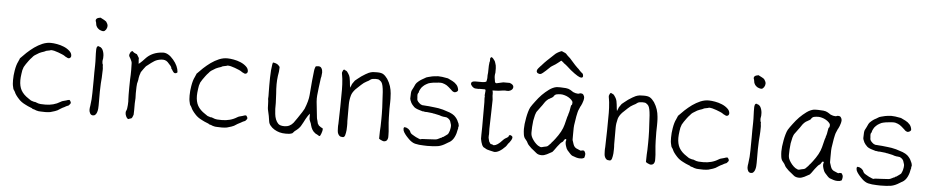

<svg xmlns="http://www.w3.org/2000/svg" viewBox="-42 -1021 6456 1335"><g transform="rotate(5 3186.5 -353.5)"><path d="M396.5 -386.7Q394.5 -387.7 393.6 -388.7Q388.7 -392.6 375 -398.4Q362.3 -404.3 347.7 -409.2Q332 -414.1 319.3 -418Q305.7 -420.9 297.9 -420.9H296.9H295.9Q291 -418 272.5 -415Q265.6 -414.1 259.8 -412.1V-411.1Q254.9 -409.2 249 -406.2Q232.4 -401.4 215.8 -393.6Q205.1 -387.7 185.5 -375Q176.8 -369.1 168 -357.4Q158.2 -347.7 148.4 -334.5Q138.7 -321.3 129.9 -308.6Q122.1 -295.9 116.2 -286.1V-285.2Q112.3 -276.4 109.4 -264.6Q107.4 -253.9 105.5 -240.2Q103.5 -227.5 102.5 -214.8Q101.6 -202.1 101.6 -194.3V-193.4Q101.6 -152.3 117.2 -124Q133.8 -94.7 168.9 -72.3Q185.5 -60.5 187.5 -59.6Q194.3 -56.6 199.2 -55.7L211.9 -51.8L212.9 -52.7Q217.8 -52.7 223.6 -49.8Q241.2 -42 255.9 -41Q270.5 -40 289.1 -40Q318.4 -40 343.8 -46.9Q370.1 -53.7 393.6 -68.4Q403.3 -74.2 408.2 -75.2Q426.8 -80.1 428.2 -80.6Q429.7 -81.1 431.6 -81.5Q433.6 -82 438.5 -84Q442.4 -85.9 453.1 -86.9Q456.1 -86.9 460 -80.1Q464.8 -72.3 464.8 -68.4Q464.8 -62.5 460 -57.6Q453.1 -48.8 451.2 -47.9L436.5 -42Q431.6 -40 427.7 -37.1Q424.8 -35.2 422.9 -34.2Q411.1 -29.3 400.4 -22.5Q389.6 -15.6 377 -7.8Q367.2 -2 328.1 8.8H329.1Q329.1 8.8 328.1 8.8Q314.5 10.7 312.5 10.7Q305.7 10.7 293.9 11.7L259.8 10.7L246.1 9.8Q231.4 6.8 229.5 5.9Q216.8 0 210 -1Q204.1 -2 202.1 -3.9Q197.3 -8.8 191.4 -9.8Q179.7 -13.7 169.9 -18.6Q160.2 -24.4 150.4 -28.3Q122.1 -42 104.5 -61.5Q78.1 -89.8 71.3 -108.4Q68.4 -113.3 66.4 -117.2Q63.5 -120.1 62.5 -122.1Q60.5 -127 58.6 -129.9Q57.6 -133.8 56.6 -138.7Q52.7 -153.3 51.8 -164.1Q50.8 -175.8 50.8 -190.4Q50.8 -223.6 56.6 -256.8Q63.5 -297.9 75.2 -320.3Q80.1 -332 81.1 -334Q85 -340.8 85 -344.7Q105.5 -365.2 127 -386.7Q151.4 -409.2 176.8 -427.7Q203.1 -446.3 232.4 -459Q263.7 -471.7 292 -470.7Q308.6 -470.7 334 -466.3Q359.4 -461.9 382.8 -452.1Q406.2 -442.4 422.9 -426.8Q439.5 -412.1 439.5 -392.6Q439.5 -385.7 434.6 -380.4Q429.7 -375 421.9 -375Q417 -375 407.2 -380.9L400.4 -383.8L398.4 -385.7Z M590.8 -641.6Q588.9 -645.5 587.9 -649.4Q585.9 -659.2 592.8 -666Q599.6 -672.9 619.1 -675.8Q624 -673.8 645.5 -662.1Q656.2 -656.2 660.2 -652.3Q664.1 -647.5 668.5 -638.7Q672.9 -629.9 672.9 -622.1Q672.9 -609.4 665 -596.7Q656.2 -585 649.4 -584Q642.6 -583 635.7 -585Q628.9 -586.9 623 -589.4Q617.2 -591.8 610.4 -597.7Q603.5 -603.5 600.1 -609.4Q596.7 -615.2 594.7 -620.1Q592.8 -632.8 590.8 -641.6ZM664.1 -351.6V-341.8V-340.8L666 -324.2V-315.4Q666 -285.2 664.1 -259.8L661.1 -220.7Q659.2 -194.3 659.2 -164.1V-66.4Q659.2 -56.6 658.2 -43.9Q657.2 -31.2 653.3 -19.5Q650.4 -8.8 642.6 -1Q636.7 5.9 626 5.9Q612.3 5.9 605.5 -5.9Q598.6 -18.6 598.6 -30.3Q598.6 -44.9 601.6 -58.6Q608.4 -105.5 608.4 -149.4Q608.4 -194.3 609.4 -241.2Q609.4 -266.6 609.4 -291Q610.4 -316.4 610.4 -342.8V-370.1L608.4 -423.8V-451.2Q608.4 -459 611.3 -468.8Q614.3 -476.6 621.1 -476.6H626L630.9 -472.7Q633.8 -471.7 636.7 -471.7L637.7 -470.7Q645.5 -465.8 650.4 -458Q655.3 -449.2 658.2 -439Q661.1 -428.7 662.1 -417V-396.5L659.2 -378.9V-377.9V-370.1Q659.2 -368.2 660.2 -362.3Q660.2 -355.5 664.1 -351.6Z M880.9 6.8Q877 9.8 875 9.8Q862.3 10.7 852.5 -18.6Q850.6 -25.4 850.6 -31.2Q850.6 -43 854.5 -48.8Q859.4 -57.6 861.3 -86.9Q863.3 -115.2 861.3 -127.9Q860.4 -138.7 860.4 -159.2V-209Q860.4 -239.3 861.3 -266.6Q863.3 -294.9 863.3 -333Q862.3 -371.1 862.3 -377.9Q862.3 -386.7 858.4 -394.5Q855.5 -400.4 851.6 -408.7Q847.7 -417 841.8 -425.8Q838.9 -431.6 841.8 -441.4Q846.7 -453.1 848.6 -456.1Q850.6 -459 854.5 -460.9Q857.4 -461.9 860.4 -463.9Q873 -451.2 883.8 -448.2Q893.6 -446.3 896.5 -439.5Q902.3 -430.7 906.2 -423.8Q909.2 -419.9 909.2 -416Q908.2 -409.2 910.2 -392.6L911.1 -378.9L921.9 -387.7Q934.6 -398.4 953.1 -418.9Q997.1 -467.8 1073.2 -471.7Q1110.4 -472.7 1146.5 -429.7Q1182.6 -387.7 1185.5 -343.8Q1178.7 -335.9 1169.9 -335.9Q1161.1 -335.9 1153.3 -347.7Q1150.4 -351.6 1149.4 -353.5Q1147.5 -359.4 1141.6 -364.3Q1139.6 -367.2 1139.6 -372.1Q1137.7 -381.8 1110.4 -409.2Q1092.8 -425.8 1064.5 -421.9Q1038.1 -418.9 1018.6 -407.2Q1001 -396.5 970.7 -372.1Q961.9 -367.2 947.3 -345.7Q934.6 -326.2 931.6 -323.2L930.7 -322.3V-320.3Q921.9 -296.9 919.9 -281.2Q918.9 -266.6 916 -256.8Q911.1 -244.1 910.2 -217.8Q910.2 -192.4 909.2 -173.8Q910.2 -155.3 910.2 -139.2Q910.2 -123 908.2 -102.5Q909.2 -82 908.2 -54.7L907.2 -23.4Q906.2 -22.5 904.8 -17.1Q903.3 -11.7 900.4 -5.9Q897.5 0 893.6 2.9Q886.7 4.9 880.9 6.8Z M1628.9 -386.7Q1627 -387.7 1626 -388.7Q1621.1 -392.6 1607.4 -398.4Q1594.7 -404.3 1580.1 -409.2Q1564.5 -414.1 1551.8 -418Q1538.1 -420.9 1530.3 -420.9H1529.3H1528.3Q1523.4 -418 1504.9 -415Q1498 -414.1 1492.2 -412.1V-411.1Q1487.3 -409.2 1481.4 -406.2Q1464.8 -401.4 1448.2 -393.6Q1437.5 -387.7 1418 -375Q1409.2 -369.1 1400.4 -357.4Q1390.6 -347.7 1380.9 -334.5Q1371.1 -321.3 1362.3 -308.6Q1354.5 -295.9 1348.6 -286.1V-285.2Q1344.7 -276.4 1341.8 -264.6Q1339.8 -253.9 1337.9 -240.2Q1335.9 -227.5 1335 -214.8Q1334 -202.1 1334 -194.3V-193.4Q1334 -152.3 1349.6 -124Q1366.2 -94.7 1401.4 -72.3Q1418 -60.5 1419.9 -59.6Q1426.8 -56.6 1431.6 -55.7L1444.3 -51.8L1445.3 -52.7Q1450.2 -52.7 1456.1 -49.8Q1473.6 -42 1488.3 -41Q1502.9 -40 1521.5 -40Q1550.8 -40 1576.2 -46.9Q1602.5 -53.7 1626 -68.4Q1635.7 -74.2 1640.6 -75.2Q1659.2 -80.1 1660.6 -80.6Q1662.1 -81.1 1664.1 -81.5Q1666 -82 1670.9 -84Q1674.8 -85.9 1685.5 -86.9Q1688.5 -86.9 1692.4 -80.1Q1697.3 -72.3 1697.3 -68.4Q1697.3 -62.5 1692.4 -57.6Q1685.5 -48.8 1683.6 -47.9L1668.9 -42Q1664.1 -40 1660.2 -37.1Q1657.2 -35.2 1655.3 -34.2Q1643.6 -29.3 1632.8 -22.5Q1622.1 -15.6 1609.4 -7.8Q1599.6 -2 1560.5 8.8H1561.5Q1561.5 8.8 1560.5 8.8Q1546.9 10.7 1544.9 10.7Q1538.1 10.7 1526.4 11.7L1492.2 10.7L1478.5 9.8Q1463.9 6.8 1461.9 5.9Q1449.2 0 1442.4 -1Q1436.5 -2 1434.6 -3.9Q1429.7 -8.8 1423.8 -9.8Q1412.1 -13.7 1402.3 -18.6Q1392.6 -24.4 1382.8 -28.3Q1354.5 -42 1336.9 -61.5Q1310.5 -89.8 1303.7 -108.4Q1300.8 -113.3 1298.8 -117.2Q1295.9 -120.1 1294.9 -122.1Q1293 -127 1291 -129.9Q1290 -133.8 1289.1 -138.7Q1285.2 -153.3 1284.2 -164.1Q1283.2 -175.8 1283.2 -190.4Q1283.2 -223.6 1289.1 -256.8Q1295.9 -297.9 1307.6 -320.3Q1312.5 -332 1313.5 -334Q1317.4 -340.8 1317.4 -344.7Q1337.9 -365.2 1359.4 -386.7Q1383.8 -409.2 1409.2 -427.7Q1435.5 -446.3 1464.8 -459Q1496.1 -471.7 1524.4 -470.7Q1541 -470.7 1566.4 -466.3Q1591.8 -461.9 1615.2 -452.1Q1638.7 -442.4 1655.3 -426.8Q1671.9 -412.1 1671.9 -392.6Q1671.9 -385.7 1667 -380.4Q1662.1 -375 1654.3 -375Q1649.4 -375 1639.6 -380.9L1632.8 -383.8L1630.9 -385.7Z M2129.9 -433.6 2130.9 -439.5V-441.4Q2130.9 -446.3 2137.7 -465.8Q2139.6 -470.7 2156.2 -471.2Q2172.9 -471.7 2179.7 -460Q2187.5 -447.3 2187.5 -430.7Q2185.5 -411.1 2184.6 -401.4Q2183.6 -395.5 2181.6 -389.6V-388.7Q2180.7 -381.8 2179.7 -374Q2178.7 -366.2 2172.9 -322.3Q2168.9 -293 2167 -268.6Q2165 -248 2167 -223.6Q2168.9 -197.3 2172.9 -168.9Q2177.7 -125 2178.7 -115.2Q2178.7 -109.4 2184.6 -90.8Q2186.5 -81.1 2188.5 -74.2L2197.3 -60.5L2210.9 -50.8L2211.9 -49.8Q2216.8 -47.9 2222.7 -44.9Q2224.6 -44.9 2225.6 -40Q2226.6 -35.2 2224.6 -25.4Q2223.6 -22.5 2219.7 -8.8Q2215.8 1 2214.8 2.9Q2212.9 6.8 2210.9 10.7L2208 11.7Q2201.2 10.7 2192.4 3.9Q2186.5 0 2181.6 -1Q2177.7 -3.9 2172.9 -7.8Q2152.3 -22.5 2142.6 -58.6Q2140.6 -66.4 2139.6 -70.3Q2135.7 -79.1 2133.8 -84Q2131.8 -88.9 2129.9 -93.8Q2128.9 -98.6 2127.9 -103.5Q2127.9 -108.4 2127.9 -118.2V-137.7L2115.2 -122.1Q2111.3 -117.2 2100.6 -97.7Q2094.7 -85.9 2087.9 -73.2Q2081.1 -59.6 2074.2 -48.8Q2068.4 -38.1 2059.6 -30.3L2058.6 -28.3L2054.7 -25.4L2050.8 -21.5L2045.9 -17.6L2043.9 -15.6Q2037.1 -11.7 2033.2 -7.8L2021.5 4.9Q2019.5 5.9 2017.6 8.8Q2008.8 12.7 1996.1 14.6Q1991.2 15.6 1972.7 15.6Q1948.2 15.6 1928.7 10.3Q1909.2 4.9 1892.1 -5.4Q1875 -15.6 1863.3 -30.3Q1851.6 -43.9 1849.6 -62.5Q1847.7 -80.1 1844.2 -96.7Q1840.8 -113.3 1836.9 -129.9Q1833 -145.5 1833 -153.3Q1833 -167 1832 -180.7Q1831.1 -190.4 1831.1 -200.2V-201.2Q1830.1 -208 1829.1 -213.9Q1829.1 -222.7 1830.1 -234.4Q1830.1 -242.2 1829.6 -262.7Q1829.1 -283.2 1829.1 -309.1Q1829.1 -335 1829.6 -362.8Q1830.1 -390.6 1832 -414.1Q1834 -437.5 1836.9 -454.1Q1838.9 -465.8 1840.8 -468.8H1841.8Q1841.8 -469.7 1843.8 -469.7Q1847.7 -469.7 1858.4 -466.3Q1869.1 -462.9 1875.5 -458Q1881.8 -453.1 1885.7 -448.2Q1889.6 -442.4 1889.6 -439.5Q1889.6 -423.8 1887.7 -409.2Q1884.8 -394.5 1882.8 -378.9Q1880.9 -364.3 1879.9 -349.6Q1878.9 -335 1878.9 -321.3Q1878.9 -289.1 1881.8 -255.9Q1884.8 -210.9 1884.8 -191.4V-149.4Q1884.8 -143.6 1887.7 -114.3Q1889.6 -94.7 1896.5 -77.1Q1903.3 -59.6 1915 -47.9Q1927.7 -35.2 1958 -35.2Q1977.5 -35.2 1993.2 -43Q2008.8 -50.8 2020.5 -65.4Q2031.2 -80.1 2045.9 -101.6Q2081.1 -153.3 2087.9 -168Q2111.3 -225.6 2114.3 -265.6Q2123 -380.9 2129.9 -432.6Z M2622.1 -5.9Q2622.1 -40 2623 -57.6L2625 -91.8Q2626 -108.4 2626 -143.6V-178.7Q2626 -202.1 2625 -222.7Q2624 -244.1 2622.1 -275.4Q2621.1 -305.7 2619.1 -331.1Q2617.2 -356.4 2613.3 -374Q2609.4 -391.6 2603.5 -399.4Q2599.6 -405.3 2587.9 -413.1Q2582 -418 2563.5 -418Q2538.1 -418 2528.3 -411.1Q2515.6 -400.4 2500 -393.6Q2482.4 -384.8 2463.9 -367.2Q2446.3 -350.6 2427.7 -333Q2406.2 -309.6 2400.4 -288.1Q2391.6 -255.9 2391.6 -225.6Q2390.6 -191.4 2391.6 -162.1Q2391.6 -132.8 2391.6 -108.4Q2391.6 -104.5 2392.6 -91.8Q2392.6 -80.1 2392.6 -73.2Q2392.6 -59.6 2391.6 -45.9Q2389.6 -25.4 2384.8 -8.8Q2379.9 4.9 2370.1 4.9Q2353.5 4.9 2346.7 -1Q2339.8 -6.8 2335.9 -15.6Q2332 -23.4 2331.1 -35.2Q2330.1 -46.9 2330.1 -58.6Q2330.1 -65.4 2330.1 -71.3Q2331.1 -78.1 2331.1 -84Q2333 -143.6 2334 -203.6Q2335 -263.7 2335 -324.2Q2335 -341.8 2334 -359.4Q2332 -392.6 2331.1 -397.5Q2330.1 -406.2 2328.1 -418Q2325.2 -431.6 2325.2 -435.5Q2325.2 -441.4 2325.2 -443.4Q2326.2 -445.3 2329.1 -453.1Q2330.1 -458 2334 -460.9Q2335.9 -463.9 2339.8 -463.9Q2342.8 -460.9 2345.7 -459H2348.6L2350.6 -458Q2360.4 -454.1 2370.1 -436.5Q2377.9 -424.8 2380.9 -411.1Q2382.8 -399.4 2384.8 -386.7Q2385.7 -372.1 2387.7 -359.4L2390.6 -341.8L2397.5 -358.4Q2400.4 -369.1 2407.2 -377Q2414.1 -386.7 2418.9 -393.6Q2423.8 -398.4 2435.5 -407.2Q2447.3 -417 2460.9 -426.8Q2474.6 -436.5 2489.3 -444.8Q2503.9 -453.1 2510.7 -456.1Q2524.4 -461.9 2539.1 -463.9Q2553.7 -464.8 2568.4 -464.8Q2597.7 -464.8 2611.3 -456.1Q2626 -447.3 2641.6 -425.8Q2657.2 -401.4 2665 -377Q2672.9 -351.6 2674.8 -327.1Q2676.8 -308.6 2676.8 -289.1Q2676.8 -282.2 2676.8 -266.6Q2675.8 -249 2675.8 -219.7Q2675.8 -196.3 2676.8 -159.7Q2677.7 -123 2681.6 -86.9Q2684.6 -62.5 2684.6 -37.1Q2684.6 -29.3 2684.6 -20.5Q2683.6 -12.7 2680.7 -5.9Q2677.7 1 2671.9 4.9Q2664.1 9.8 2654.3 8.8Q2650.4 8.8 2635.7 2Q2631.8 1 2628.9 -2Q2622.1 -5.9 2622.1 -5.9ZM2671.9 4.9ZM2418.9 -393.6Z M3064.5 -56.6Q3064.5 -56.6 3062.5 -56.6Q3056.6 -54.7 3055.7 -52.7Q3053.7 -48.8 3049.8 -49.8Q3049.8 -49.8 3043 -46.9Q3042 -45.9 3040 -44.9Q3034.2 -43 3029.3 -40Q3026.4 -37.1 3012.7 -35.2Q2990.2 -33.2 2961.9 -32.2Q2942.4 -32.2 2922.9 -30.3H2920.9L2917 -29.3H2916H2915Q2911.1 -27.3 2909.2 -27.3H2905.3Q2902.3 -27.3 2899.4 -30.3L2895.5 -31.2H2893.6L2892.6 -32.2L2888.7 -34.2L2877 -39.1Q2870.1 -43 2861.3 -47.9Q2850.6 -53.7 2846.7 -56.6Q2844.7 -58.6 2839.8 -62.5Q2835.9 -67.4 2834 -71.3V-72.3Q2831.1 -82 2818.4 -91.8Q2806.6 -100.6 2792 -101.6Q2789.1 -101.6 2787.1 -97.7Q2785.2 -95.7 2785.2 -89.8Q2785.2 -76.2 2793 -64.5Q2801.8 -50.8 2810.5 -41Q2817.4 -34.2 2821.3 -29.3Q2826.2 -24.4 2831.1 -19.5Q2835 -14.6 2840.3 -11.2Q2845.7 -7.8 2850.6 -3.9Q2860.4 2.9 2874 6.8Q2887.7 9.8 2902.3 11.7Q2917 13.7 2932.6 13.7Q2947.3 14.6 2960 14.6Q3003.9 14.6 3034.2 9.8Q3061.5 4.9 3091.8 -14.6Q3098.6 -18.6 3098.6 -18.6L3099.6 -19.5Q3104.5 -21.5 3106.4 -23.4H3107.4Q3121.1 -31.2 3128.9 -40Q3138.7 -50.8 3145 -64Q3151.4 -77.1 3155.3 -90.8Q3159.2 -105.5 3161.1 -117.2Q3162.1 -122.1 3163.1 -122.1Q3163.1 -123 3163.1 -129.9V-130.9V-131.8Q3163.1 -131.8 3165 -137.7Q3166 -140.6 3166 -143.6Q3166 -146.5 3165 -149.4Q3164.1 -152.3 3163.1 -157.2Q3163.1 -161.1 3160.2 -164.1Q3158.2 -167 3158.2 -169.9H3157.2V-170.9Q3149.4 -192.4 3127.9 -211.9Q3116.2 -221.7 3094.7 -230.5Q3072.3 -238.3 3046.9 -246.1Q3012.7 -254.9 2987.3 -256.8Q2938.5 -262.7 2925.8 -262.7Q2918 -263.7 2914.1 -263.7Q2904.3 -264.6 2900.4 -264.6Q2898.4 -265.6 2888.7 -269.5Q2883.8 -272.5 2878.9 -277.3Q2869.1 -286.1 2865.2 -293.9Q2862.3 -297.9 2862.3 -315.4Q2862.3 -319.3 2861.3 -325.2Q2861.3 -331.1 2861.3 -334Q2861.3 -335.9 2862.3 -339.8Q2866.2 -349.6 2867.2 -345.7Q2867.2 -345.7 2867.2 -346.7Q2869.1 -360.4 2876 -372.1Q2881.8 -384.8 2893.6 -395.5Q2904.3 -406.2 2918 -413.1Q2930.7 -420.9 2942.4 -422.9Q2953.1 -424.8 2961.9 -426.8Q2963.9 -427.7 3002 -430.7Q3017.6 -431.6 3026.4 -429.7Q3044.9 -424.8 3057.6 -417Q3074.2 -405.3 3084 -395.5Q3088.9 -391.6 3092.8 -387.7Q3096.7 -383.8 3098.6 -381.8Q3100.6 -380.9 3102.5 -378.9Q3104.5 -377 3110.4 -375Q3114.3 -373 3120.1 -374Q3127.9 -375 3135.7 -381.8Q3141.6 -387.7 3139.6 -394.5Q3135.7 -415 3125 -426.8Q3112.3 -441.4 3094.7 -450.2Q3070.3 -462.9 3062.5 -465.8Q3054.7 -467.8 3021.5 -472.7Q3003.9 -474.6 2993.2 -474.6Q2959 -471.7 2951.2 -469.7Q2938.5 -465.8 2923.8 -462.9Q2910.2 -460 2901.4 -453.1Q2891.6 -446.3 2880.9 -441.4Q2872.1 -436.5 2860.4 -426.8Q2845.7 -415 2840.8 -405.3Q2829.1 -378.9 2819.3 -361.3Q2813.5 -352.5 2813.5 -302.7Q2813.5 -295.9 2824.2 -273.4Q2826.2 -270.5 2833 -260.7Q2843.8 -249 2846.7 -246.1Q2855.5 -239.3 2863.3 -236.3Q2868.2 -233.4 2891.6 -226.6Q2907.2 -221.7 2908.2 -221.7Q2915 -223.6 2922.9 -219.7Q2923.8 -219.7 2937.5 -219.7L2972.7 -215.8H2973.6H2974.6Q2978.5 -213.9 2980.5 -213.9Q2985.4 -213.9 2989.3 -212.9L3025.4 -205.1Q3034.2 -202.1 3040 -200.2Q3046.9 -198.2 3053.7 -197.3Q3060.5 -197.3 3065.4 -196.3Q3077.1 -194.3 3078.1 -194.3Q3096.7 -185.5 3103.5 -170.9Q3111.3 -148.4 3111.3 -146.5Q3113.3 -140.6 3111.3 -125Q3110.4 -116.2 3107.4 -105.5Q3105.5 -97.7 3102.5 -91.8Q3097.7 -81.1 3096.7 -80.1Q3095.7 -78.1 3084 -70.3Q3073.2 -61.5 3064.5 -56.6ZM2830.1 -19.5 2831.1 -18.6Q2831.1 -19.5 2830.6 -19.5Q2830.1 -19.5 2830.1 -19.5Z M3346.7 -635.7 3347.7 -638.7Q3347.7 -638.7 3350.6 -638.7Q3356.4 -638.7 3362.3 -631.8Q3365.2 -628.9 3366.2 -627Q3368.2 -623 3373 -618.2Q3377 -614.3 3380.9 -600.6Q3384.8 -590.8 3385.7 -584L3387.7 -564.5V-533.2Q3382.8 -512.7 3386.7 -492.2Q3388.7 -478.5 3389.6 -474.6V-473.6Q3389.6 -466.8 3394.5 -463.9Q3398.4 -460 3404.3 -461.9L3448.2 -471.7Q3471.7 -471.7 3493.2 -471.7V-470.7V-471.7Q3521.5 -461.9 3520.5 -444.3Q3519.5 -427.7 3501 -418.9Q3490.2 -414.1 3479.5 -415Q3463.9 -417 3452.1 -415L3423.8 -411.1Q3406.2 -409.2 3383.8 -409.2L3377.9 -408.2L3379.9 -402.3Q3381.8 -396.5 3381.8 -385.7Q3381.8 -374 3381.8 -372.1L3384.8 -344.7L3382.8 -252Q3379.9 -158.2 3379.9 -142.6Q3379.9 -108.4 3380.9 -104.5Q3380.9 -101.6 3379.9 -93.8Q3378.9 -83 3379.9 -80.1Q3380.9 -78.1 3381.8 -71.3Q3382.8 -63.5 3385.7 -55.7V-54.7L3395.5 -39.1Q3397.5 -36.1 3408.2 -35.2L3411.1 -34.2Q3415 -30.3 3420.9 -30.3Q3445.3 -32.2 3478.5 -69.3Q3488.3 -80.1 3495.1 -84Q3499 -85.9 3503.9 -88.9Q3507.8 -91.8 3509.8 -92.8Q3513.7 -94.7 3515.6 -96.7L3516.6 -97.7V-98.6Q3519.5 -110.4 3527.3 -110.4Q3532.2 -110.4 3539.1 -105.5Q3544.9 -101.6 3544.9 -95.7Q3544.9 -87.9 3539.1 -77.1Q3532.2 -65.4 3528.3 -60.5Q3523.4 -55.7 3520.5 -51.8Q3517.6 -47.9 3515.6 -44.9Q3512.7 -42 3510.7 -37.1L3504.9 -29.3Q3460 17.6 3426.8 15.6Q3421.9 14.6 3396.5 8.8Q3371.1 2.9 3367.2 -1Q3364.3 -3.9 3355.5 -7.8Q3349.6 -9.8 3346.7 -14.6Q3341.8 -20.5 3339.4 -26.9Q3336.9 -33.2 3333 -44.9Q3330.1 -57.6 3328.1 -67.4Q3327.1 -77.1 3328.1 -96.7Q3329.1 -116.2 3329.1 -149.4V-323.2Q3327.1 -354.5 3328.1 -358.4L3329.1 -359.4L3327.1 -371.1Q3328.1 -392.6 3330.1 -403.3V-404.3L3327.1 -412.1H3287.1Q3282.2 -412.1 3280.3 -411.1L3259.8 -412.1Q3249 -412.1 3236.3 -423.8Q3224.6 -435.5 3225.6 -444.3Q3225.6 -460.9 3255.9 -460.9Q3262.7 -460.9 3265.6 -460.9H3293.9Q3301.8 -460 3314.5 -461.9Q3323.2 -462.9 3328.1 -465.8Q3334 -468.8 3332 -475.6Q3332 -476.6 3333 -477.5Q3334 -480.5 3334 -485.4Q3334 -488.3 3335 -490.2Q3335 -491.2 3335 -502V-511.7L3336.9 -529.3Q3336.9 -587.9 3340.8 -606.4Q3341.8 -607.4 3342.8 -607.4Q3342.8 -619.1 3342.8 -627.9V-630.9H3343.8Z M3935.5 -634.8Q3951.2 -619.1 3954.1 -616.2Q3956.1 -614.3 3960.9 -610.4Q3965.8 -605.5 3970.7 -599.6Q3975.6 -595.7 3979.5 -590.8Q3983.4 -586.9 3986.3 -585Q3995.1 -580.1 3996.1 -569.3Q3999 -557.6 3992.2 -553.7Q3989.3 -551.8 3984.4 -551.8L3974.6 -553.7Q3962.9 -557.6 3936.5 -576.2Q3910.2 -594.7 3878.9 -624Q3865.2 -635.7 3855.5 -641.6V-642.6Q3842.8 -653.3 3838.9 -656.2Q3835.9 -657.2 3835 -656.2Q3832 -653.3 3827.1 -649.4Q3822.3 -645.5 3814.5 -639.6L3798.8 -627.9Q3791 -622.1 3778.3 -615.2Q3767.6 -609.4 3758.8 -599.6Q3751 -590.8 3737.3 -579.1Q3726.6 -570.3 3716.8 -561.5Q3706.1 -551.8 3696.3 -551.8Q3694.3 -551.8 3690.4 -552.7Q3687.5 -552.7 3684.6 -554.7Q3680.7 -555.7 3676.8 -559.6Q3672.9 -565.4 3672.9 -570.3V-571.3Q3674.8 -583 3682.6 -590.8Q3688.5 -596.7 3696.3 -606.4L3699.2 -609.4H3700.2L3701.2 -611.3Q3722.7 -635.7 3737.3 -649.4Q3751 -663.1 3765.6 -675.8Q3779.3 -688.5 3784.2 -693.4Q3789.1 -699.2 3794.9 -703.1Q3800.8 -708 3808.6 -711.9Q3816.4 -715.8 3822.3 -718.8Q3829.1 -721.7 3832 -722.7Q3835.9 -723.6 3840.8 -720.7Q3844.7 -718.8 3851.6 -715.8Q3859.4 -713.9 3866.2 -708Q3873 -702.1 3877 -696.3Q3880.9 -691.4 3887.7 -686.5Q3895.5 -680.7 3903.3 -670.9Q3916 -655.3 3935.5 -634.8ZM3785.2 -390.6Q3782.2 -389.6 3779.3 -386.7Q3777.3 -385.7 3776.4 -384.8V-385.7L3775.4 -384.8Q3774.4 -383.8 3773.4 -383.8H3772.5L3771.5 -382.8Q3765.6 -377.9 3759.8 -373Q3754.9 -369.1 3750 -362.3Q3744.1 -355.5 3741.2 -349.6Q3738.3 -344.7 3733.4 -337.9Q3727.5 -331.1 3721.7 -322.3L3713.9 -311.5Q3709 -303.7 3703.1 -296.9Q3692.4 -284.2 3687.5 -264.6Q3682.6 -245.1 3678.7 -223.6Q3675.8 -201.2 3674.8 -180.7Q3673.8 -160.2 3673.8 -146.5Q3673.8 -146.5 3673.8 -137.7Q3673.8 -133.8 3674.8 -127.9Q3675.8 -118.2 3683.6 -103.5Q3691.4 -89.8 3702.1 -77.1Q3713.9 -63.5 3726.6 -54.7Q3744.1 -43.9 3752.9 -45.9Q3759.8 -47.9 3767.6 -49.8Q3789.1 -52.7 3795.9 -58.6Q3802.7 -64.5 3809.6 -72.3Q3816.4 -78.1 3819.3 -84Q3829.1 -93.8 3843.8 -113.3Q3863.3 -138.7 3877.9 -165Q3892.6 -192.4 3898.4 -215.8Q3911.1 -266.6 3912.1 -270.5Q3916 -280.3 3916 -282.2L3917 -283.2L3918 -291Q3918.9 -293 3921.9 -302.7Q3923.8 -307.6 3924.8 -314.5Q3925.8 -319.3 3926.8 -326.2Q3927.7 -332 3928.7 -336.9Q3929.7 -342.8 3930.7 -347.7Q3932.6 -351.6 3932.6 -354.5H3933.6L3934.6 -355.5Q3939.5 -358.4 3939.5 -373Q3939.5 -382.8 3928.7 -392.6Q3919.9 -401.4 3907.2 -408.7Q3894.5 -416 3879.9 -419.9Q3866.2 -423.8 3854.5 -423.8Q3839.8 -423.8 3825.2 -420.9Q3811.5 -418 3802.7 -401.4Q3801.8 -401.4 3801.8 -400.4H3800.8Q3799.8 -399.4 3797.9 -397.5H3796.9Q3794.9 -395.5 3793 -394.5Q3788.1 -392.6 3785.2 -390.6ZM4040 7.8Q4036.1 8.8 4024.4 8.8Q4012.7 8.8 3999 4.9Q3984.4 0 3970.7 -4.9Q3960.9 -8.8 3934.6 -40Q3926.8 -48.8 3920.9 -69.3Q3913.1 -93.8 3918.9 -108.4Q3921.9 -114.3 3915 -116.2L3913.1 -117.2L3911.1 -116.2Q3906.2 -112.3 3903.3 -107.4Q3899.4 -100.6 3897.5 -97.7Q3880.9 -86.9 3877 -80.1Q3868.2 -70.3 3860.4 -59.6Q3848.6 -43 3840.3 -31.7Q3832 -20.5 3830.1 -19.5Q3827.1 -17.6 3793.9 0Q3786.1 3.9 3776.4 6.8Q3767.6 9.8 3758.8 9.8Q3732.4 9.8 3718.8 -2.9Q3712.9 -8.8 3702.1 -16.6Q3691.4 -24.4 3682.6 -32.2Q3673.8 -40 3666 -48.8Q3658.2 -56.6 3655.3 -62.5Q3651.4 -70.3 3647.5 -77.1Q3643.6 -83 3636.7 -90.8Q3625 -102.5 3622.1 -124Q3619.1 -145.5 3619.1 -161.1Q3619.1 -175.8 3621.1 -196.3Q3624 -217.8 3627.9 -240.2Q3631.8 -261.7 3637.7 -282.2Q3643.6 -302.7 3650.4 -315.4Q3661.1 -333 3680.7 -358.4Q3699.2 -383.8 3721.7 -407.2Q3744.1 -429.7 3769.5 -448.2Q3793.9 -465.8 3818.4 -470.7Q3827.1 -471.7 3834 -471.7Q3841.8 -471.7 3848.6 -471.7Q3866.2 -471.7 3885.7 -469.7Q3904.3 -467.8 3917 -460Q3922.9 -456.1 3929.7 -452.1Q3938.5 -445.3 3944.3 -444.3Q3950.2 -442.4 3956.1 -440.4Q3962.9 -438.5 3970.7 -438.5H3971.7Q3978.5 -438.5 3984.4 -441.4L3986.3 -442.4Q3987.3 -442.4 3991.2 -442.4H3990.2H3991.2Q4005.9 -442.4 4010.7 -433.6Q4017.6 -423.8 4017.6 -414.1Q4017.6 -405.3 4014.6 -393.6Q4008.8 -377 4007.8 -373Q4003.9 -364.3 3999 -353.5H3998Q3994.1 -343.8 3989.3 -333Q3983.4 -321.3 3980.5 -307.6Q3974.6 -282.2 3974.6 -280.3Q3965.8 -222.7 3964.8 -217.8Q3962.9 -211.9 3962.9 -152.3V-119.1Q3962.9 -111.3 3965.8 -106.4Q3966.8 -102.5 3972.7 -85Q3980.5 -61.5 4002.9 -54.7Q4009.8 -51.8 4023.4 -45.9Q4029.3 -43.9 4034.2 -47.9Q4043.9 -48.8 4045.9 -47.9H4046.9Q4048.8 -47.9 4052.7 -43Q4056.6 -37.1 4058.6 -31.2Q4060.5 -22.5 4058.6 -13.7Q4056.6 -1 4053.7 2.9Q4050.8 4.9 4040 7.8Z M4484.4 -5.9Q4484.4 -40 4485.4 -57.6L4487.3 -91.8Q4488.3 -108.4 4488.3 -143.6V-178.7Q4488.3 -202.1 4487.3 -222.7Q4486.3 -244.1 4484.4 -275.4Q4483.4 -305.7 4481.4 -331.1Q4479.5 -356.4 4475.6 -374Q4471.7 -391.6 4465.8 -399.4Q4461.9 -405.3 4450.2 -413.1Q4444.3 -418 4425.8 -418Q4400.4 -418 4390.6 -411.1Q4377.9 -400.4 4362.3 -393.6Q4344.7 -384.8 4326.2 -367.2Q4308.6 -350.6 4290 -333Q4268.6 -309.6 4262.7 -288.1Q4253.9 -255.9 4253.9 -225.6Q4252.9 -191.4 4253.9 -162.1Q4253.9 -132.8 4253.9 -108.4Q4253.9 -104.5 4254.9 -91.8Q4254.9 -80.1 4254.9 -73.2Q4254.9 -59.6 4253.9 -45.9Q4252 -25.4 4247.1 -8.8Q4242.2 4.9 4232.4 4.9Q4215.8 4.9 4209 -1Q4202.1 -6.8 4198.2 -15.6Q4194.3 -23.4 4193.4 -35.2Q4192.4 -46.9 4192.4 -58.6Q4192.4 -65.4 4192.4 -71.3Q4193.4 -78.1 4193.4 -84Q4195.3 -143.6 4196.3 -203.6Q4197.3 -263.7 4197.3 -324.2Q4197.3 -341.8 4196.3 -359.4Q4194.3 -392.6 4193.4 -397.5Q4192.4 -406.2 4190.4 -418Q4187.5 -431.6 4187.5 -435.5Q4187.5 -441.4 4187.5 -443.4Q4188.5 -445.3 4191.4 -453.1Q4192.4 -458 4196.3 -460.9Q4198.2 -463.9 4202.1 -463.9Q4205.1 -460.9 4208 -459H4210.9L4212.9 -458Q4222.7 -454.1 4232.4 -436.5Q4240.2 -424.8 4243.2 -411.1Q4245.1 -399.4 4247.1 -386.7Q4248 -372.1 4250 -359.4L4252.9 -341.8L4259.8 -358.4Q4262.7 -369.1 4269.5 -377Q4276.4 -386.7 4281.2 -393.6Q4286.1 -398.4 4297.9 -407.2Q4309.6 -417 4323.2 -426.8Q4336.9 -436.5 4351.6 -444.8Q4366.2 -453.1 4373 -456.1Q4386.7 -461.9 4401.4 -463.9Q4416 -464.8 4430.7 -464.8Q4460 -464.8 4473.6 -456.1Q4488.3 -447.3 4503.9 -425.8Q4519.5 -401.4 4527.3 -377Q4535.2 -351.6 4537.1 -327.1Q4539.1 -308.6 4539.1 -289.1Q4539.1 -282.2 4539.1 -266.6Q4538.1 -249 4538.1 -219.7Q4538.1 -196.3 4539.1 -159.7Q4540 -123 4543.9 -86.9Q4546.9 -62.5 4546.9 -37.1Q4546.9 -29.3 4546.9 -20.5Q4545.9 -12.7 4543 -5.9Q4540 1 4534.2 4.9Q4526.4 9.8 4516.6 8.8Q4512.7 8.8 4498 2Q4494.1 1 4491.2 -2Q4484.4 -5.9 4484.4 -5.9ZM4534.2 4.9ZM4281.2 -393.6Z M4989.3 -386.7Q4987.3 -387.7 4986.3 -388.7Q4981.4 -392.6 4967.8 -398.4Q4955.1 -404.3 4940.4 -409.2Q4924.8 -414.1 4912.1 -418Q4898.4 -420.9 4890.6 -420.9H4889.6H4888.7Q4883.8 -418 4865.2 -415Q4858.4 -414.1 4852.5 -412.1V-411.1Q4847.7 -409.2 4841.8 -406.2Q4825.2 -401.4 4808.6 -393.6Q4797.9 -387.7 4778.3 -375Q4769.5 -369.1 4760.7 -357.4Q4751 -347.7 4741.2 -334.5Q4731.4 -321.3 4722.7 -308.6Q4714.8 -295.9 4709 -286.1V-285.2Q4705.1 -276.4 4702.1 -264.6Q4700.2 -253.9 4698.2 -240.2Q4696.3 -227.5 4695.3 -214.8Q4694.3 -202.1 4694.3 -194.3V-193.4Q4694.3 -152.3 4710 -124Q4726.6 -94.7 4761.7 -72.3Q4778.3 -60.5 4780.3 -59.6Q4787.1 -56.6 4792 -55.7L4804.7 -51.8L4805.7 -52.7Q4810.5 -52.7 4816.4 -49.8Q4834 -42 4848.6 -41Q4863.3 -40 4881.8 -40Q4911.1 -40 4936.5 -46.9Q4962.9 -53.7 4986.3 -68.4Q4996.1 -74.2 5001 -75.2Q5019.5 -80.1 5021 -80.6Q5022.5 -81.1 5024.4 -81.5Q5026.4 -82 5031.2 -84Q5035.2 -85.9 5045.9 -86.9Q5048.8 -86.9 5052.7 -80.1Q5057.6 -72.3 5057.6 -68.4Q5057.6 -62.5 5052.7 -57.6Q5045.9 -48.8 5043.9 -47.9L5029.3 -42Q5024.4 -40 5020.5 -37.1Q5017.6 -35.2 5015.6 -34.2Q5003.9 -29.3 4993.2 -22.5Q4982.4 -15.6 4969.7 -7.8Q4960 -2 4920.9 8.8H4921.9Q4921.9 8.8 4920.9 8.8Q4907.2 10.7 4905.3 10.7Q4898.4 10.7 4886.7 11.7L4852.5 10.7L4838.9 9.8Q4824.2 6.8 4822.3 5.9Q4809.6 0 4802.7 -1Q4796.9 -2 4794.9 -3.9Q4790 -8.8 4784.2 -9.8Q4772.5 -13.7 4762.7 -18.6Q4752.9 -24.4 4743.2 -28.3Q4714.8 -42 4697.3 -61.5Q4670.9 -89.8 4664.1 -108.4Q4661.1 -113.3 4659.2 -117.2Q4656.2 -120.1 4655.3 -122.1Q4653.3 -127 4651.4 -129.9Q4650.4 -133.8 4649.4 -138.7Q4645.5 -153.3 4644.5 -164.1Q4643.6 -175.8 4643.6 -190.4Q4643.6 -223.6 4649.4 -256.8Q4656.2 -297.9 4668 -320.3Q4672.9 -332 4673.8 -334Q4677.7 -340.8 4677.7 -344.7Q4698.2 -365.2 4719.7 -386.7Q4744.1 -409.2 4769.5 -427.7Q4795.9 -446.3 4825.2 -459Q4856.4 -471.7 4884.8 -470.7Q4901.4 -470.7 4926.8 -466.3Q4952.1 -461.9 4975.6 -452.1Q4999 -442.4 5015.6 -426.8Q5032.2 -412.1 5032.2 -392.6Q5032.2 -385.7 5027.3 -380.4Q5022.5 -375 5014.6 -375Q5009.8 -375 5000 -380.9L4993.2 -383.8L4991.2 -385.7Z M5183.6 -641.6Q5181.6 -645.5 5180.7 -649.4Q5178.7 -659.2 5185.5 -666Q5192.4 -672.9 5211.9 -675.8Q5216.8 -673.8 5238.3 -662.1Q5249 -656.2 5252.9 -652.3Q5256.8 -647.5 5261.2 -638.7Q5265.6 -629.9 5265.6 -622.1Q5265.6 -609.4 5257.8 -596.7Q5249 -585 5242.2 -584Q5235.4 -583 5228.5 -585Q5221.7 -586.9 5215.8 -589.4Q5210 -591.8 5203.1 -597.7Q5196.3 -603.5 5192.9 -609.4Q5189.5 -615.2 5187.5 -620.1Q5185.5 -632.8 5183.6 -641.6ZM5256.8 -351.6V-341.8V-340.8L5258.8 -324.2V-315.4Q5258.8 -285.2 5256.8 -259.8L5253.9 -220.7Q5252 -194.3 5252 -164.1V-66.4Q5252 -56.6 5251 -43.9Q5250 -31.2 5246.1 -19.5Q5243.2 -8.8 5235.4 -1Q5229.5 5.9 5218.8 5.9Q5205.1 5.9 5198.2 -5.9Q5191.4 -18.6 5191.4 -30.3Q5191.4 -44.9 5194.3 -58.6Q5201.2 -105.5 5201.2 -149.4Q5201.2 -194.3 5202.1 -241.2Q5202.1 -266.6 5202.1 -291Q5203.1 -316.4 5203.1 -342.8V-370.1L5201.2 -423.8V-451.2Q5201.2 -459 5204.1 -468.8Q5207 -476.6 5213.9 -476.6H5218.8L5223.6 -472.7Q5226.6 -471.7 5229.5 -471.7L5230.5 -470.7Q5238.3 -465.8 5243.2 -458Q5248 -449.2 5251 -439Q5253.9 -428.7 5254.9 -417V-396.5L5252 -378.9V-377.9V-370.1Q5252 -368.2 5252.9 -362.3Q5252.9 -355.5 5256.8 -351.6Z M5582 -390.6Q5579.1 -389.6 5576.2 -386.7Q5574.2 -385.7 5573.2 -384.8V-385.7L5572.3 -384.8Q5571.3 -383.8 5570.3 -383.8H5569.3L5568.4 -382.8Q5562.5 -377.9 5556.6 -373Q5551.8 -369.1 5546.9 -362.3Q5541 -355.5 5538.1 -349.6Q5535.2 -344.7 5530.3 -337.9Q5524.4 -331.1 5518.6 -322.3L5510.7 -311.5Q5505.9 -303.7 5500 -296.9Q5489.3 -284.2 5484.4 -264.6Q5479.5 -245.1 5475.6 -223.6Q5472.7 -201.2 5471.7 -180.7Q5470.7 -160.2 5470.7 -146.5Q5470.7 -146.5 5470.7 -137.7Q5470.7 -133.8 5471.7 -127.9Q5472.7 -118.2 5480.5 -103.5Q5488.3 -89.8 5499 -77.1Q5510.7 -63.5 5523.4 -54.7Q5541 -43.9 5549.8 -45.9Q5556.6 -47.9 5564.5 -49.8Q5585.9 -52.7 5592.8 -58.6Q5599.6 -64.5 5606.4 -72.3Q5613.3 -78.1 5616.2 -84Q5626 -93.8 5640.6 -113.3Q5660.2 -138.7 5674.8 -165Q5689.5 -192.4 5695.3 -215.8Q5708 -266.6 5709 -270.5Q5712.9 -280.3 5712.9 -282.2L5713.9 -283.2L5714.8 -291Q5715.8 -293 5718.8 -302.7Q5720.7 -307.6 5721.7 -314.5Q5722.7 -319.3 5723.6 -326.2Q5724.6 -332 5725.6 -336.9Q5726.6 -342.8 5727.5 -347.7Q5729.5 -351.6 5729.5 -354.5H5730.5L5731.4 -355.5Q5736.3 -358.4 5736.3 -373Q5736.3 -382.8 5725.6 -392.6Q5716.8 -401.4 5704.1 -408.7Q5691.4 -416 5676.8 -419.9Q5663.1 -423.8 5651.4 -423.8Q5636.7 -423.8 5622.1 -420.9Q5608.4 -418 5599.6 -401.4Q5598.6 -401.4 5598.6 -400.4H5597.7Q5596.7 -399.4 5594.7 -397.5H5593.8Q5591.8 -395.5 5589.8 -394.5Q5585 -392.6 5582 -390.6ZM5836.9 7.8Q5833 8.8 5821.3 8.8Q5809.6 8.8 5795.9 4.9Q5781.2 0 5767.6 -4.9Q5757.8 -8.8 5731.4 -40Q5723.6 -48.8 5717.8 -69.3Q5710 -93.8 5715.8 -108.4Q5718.8 -114.3 5711.9 -116.2L5710 -117.2L5708 -116.2Q5703.1 -112.3 5700.2 -107.4Q5696.3 -100.6 5694.3 -97.7Q5677.7 -86.9 5673.8 -80.1Q5665 -70.3 5657.2 -59.6Q5645.5 -43 5637.2 -31.7Q5628.9 -20.5 5627 -19.5Q5624 -17.6 5590.8 0Q5583 3.9 5573.2 6.8Q5564.5 9.8 5555.7 9.8Q5529.3 9.8 5515.6 -2.9Q5509.8 -8.8 5499 -16.6Q5488.3 -24.4 5479.5 -32.2Q5470.7 -40 5462.9 -48.8Q5455.1 -56.6 5452.1 -62.5Q5448.2 -70.3 5444.3 -77.1Q5440.4 -83 5433.6 -90.8Q5421.9 -102.5 5418.9 -124Q5416 -145.5 5416 -161.1Q5416 -175.8 5418 -196.3Q5420.9 -217.8 5424.8 -240.2Q5428.7 -261.7 5434.6 -282.2Q5440.4 -302.7 5447.3 -315.4Q5458 -333 5477.5 -358.4Q5496.1 -383.8 5518.6 -407.2Q5541 -429.7 5566.4 -448.2Q5590.8 -465.8 5615.2 -470.7Q5624 -471.7 5630.9 -471.7Q5638.7 -471.7 5645.5 -471.7Q5663.1 -471.7 5682.6 -469.7Q5701.2 -467.8 5713.9 -460Q5719.7 -456.1 5726.6 -452.1Q5735.4 -445.3 5741.2 -444.3Q5747.1 -442.4 5752.9 -440.4Q5759.8 -438.5 5767.6 -438.5H5768.6Q5775.4 -438.5 5781.2 -441.4L5783.2 -442.4Q5784.2 -442.4 5788.1 -442.4H5787.1H5788.1Q5802.7 -442.4 5807.6 -433.6Q5814.5 -423.8 5814.5 -414.1Q5814.5 -405.3 5811.5 -393.6Q5805.7 -377 5804.7 -373Q5800.8 -364.3 5795.9 -353.5H5794.9Q5791 -343.8 5786.1 -333Q5780.3 -321.3 5777.3 -307.6Q5771.5 -282.2 5771.5 -280.3Q5762.7 -222.7 5761.7 -217.8Q5759.8 -211.9 5759.8 -152.3V-119.1Q5759.8 -111.3 5762.7 -106.4Q5763.7 -102.5 5769.5 -85Q5777.3 -61.5 5799.8 -54.7Q5806.6 -51.8 5820.3 -45.9Q5826.2 -43.9 5831.1 -47.9Q5840.8 -48.8 5842.8 -47.9H5843.8Q5845.7 -47.9 5849.6 -43Q5853.5 -37.1 5855.5 -31.2Q5857.4 -22.5 5855.5 -13.7Q5853.5 -1 5850.6 2.9Q5847.7 4.9 5836.9 7.8Z M6226.6 -56.6Q6226.6 -56.6 6224.6 -56.6Q6218.8 -54.7 6217.8 -52.7Q6215.8 -48.8 6211.9 -49.8Q6211.9 -49.8 6205.1 -46.9Q6204.1 -45.9 6202.1 -44.9Q6196.3 -43 6191.4 -40Q6188.5 -37.1 6174.8 -35.2Q6152.3 -33.2 6124 -32.2Q6104.5 -32.2 6085 -30.3H6083L6079.1 -29.3H6078.1H6077.1Q6073.2 -27.3 6071.3 -27.3H6067.4Q6064.5 -27.3 6061.5 -30.3L6057.6 -31.2H6055.7L6054.7 -32.2L6050.8 -34.2L6039.1 -39.1Q6032.2 -43 6023.4 -47.9Q6012.7 -53.7 6008.8 -56.6Q6006.8 -58.6 6002 -62.5Q5998 -67.4 5996.1 -71.3V-72.3Q5993.2 -82 5980.5 -91.8Q5968.8 -100.6 5954.1 -101.6Q5951.2 -101.6 5949.2 -97.7Q5947.3 -95.7 5947.3 -89.8Q5947.3 -76.2 5955.1 -64.5Q5963.9 -50.8 5972.7 -41Q5979.5 -34.2 5983.4 -29.3Q5988.3 -24.4 5993.2 -19.5Q5997.1 -14.6 6002.4 -11.2Q6007.8 -7.8 6012.7 -3.9Q6022.5 2.9 6036.1 6.8Q6049.8 9.8 6064.5 11.7Q6079.1 13.7 6094.7 13.7Q6109.4 14.6 6122.1 14.6Q6166 14.6 6196.3 9.8Q6223.6 4.9 6253.9 -14.6Q6260.7 -18.6 6260.7 -18.6L6261.7 -19.5Q6266.6 -21.5 6268.6 -23.4H6269.5Q6283.2 -31.2 6291 -40Q6300.8 -50.8 6307.1 -64Q6313.5 -77.1 6317.4 -90.8Q6321.3 -105.5 6323.2 -117.2Q6324.2 -122.1 6325.2 -122.1Q6325.2 -123 6325.2 -129.9V-130.9V-131.8Q6325.2 -131.8 6327.1 -137.7Q6328.1 -140.6 6328.1 -143.6Q6328.1 -146.5 6327.1 -149.4Q6326.2 -152.3 6325.2 -157.2Q6325.2 -161.1 6322.3 -164.1Q6320.3 -167 6320.3 -169.9H6319.3V-170.9Q6311.5 -192.4 6290 -211.9Q6278.3 -221.7 6256.8 -230.5Q6234.4 -238.3 6209 -246.1Q6174.8 -254.9 6149.4 -256.8Q6100.6 -262.7 6087.9 -262.7Q6080.1 -263.7 6076.2 -263.7Q6066.4 -264.6 6062.5 -264.6Q6060.5 -265.6 6050.8 -269.5Q6045.9 -272.5 6041 -277.3Q6031.2 -286.1 6027.3 -293.9Q6024.4 -297.9 6024.4 -315.4Q6024.4 -319.3 6023.4 -325.2Q6023.4 -331.1 6023.4 -334Q6023.4 -335.9 6024.4 -339.8Q6028.3 -349.6 6029.3 -345.7Q6029.3 -345.7 6029.3 -346.7Q6031.2 -360.4 6038.1 -372.1Q6043.9 -384.8 6055.7 -395.5Q6066.4 -406.2 6080.1 -413.1Q6092.8 -420.9 6104.5 -422.9Q6115.2 -424.8 6124 -426.8Q6126 -427.7 6164.1 -430.7Q6179.7 -431.6 6188.5 -429.7Q6207 -424.8 6219.7 -417Q6236.3 -405.3 6246.1 -395.5Q6251 -391.6 6254.9 -387.7Q6258.8 -383.8 6260.7 -381.8Q6262.7 -380.9 6264.6 -378.9Q6266.6 -377 6272.5 -375Q6276.4 -373 6282.2 -374Q6290 -375 6297.9 -381.8Q6303.7 -387.7 6301.8 -394.5Q6297.9 -415 6287.1 -426.8Q6274.4 -441.4 6256.8 -450.2Q6232.4 -462.9 6224.6 -465.8Q6216.8 -467.8 6183.6 -472.7Q6166 -474.6 6155.3 -474.6Q6121.1 -471.7 6113.3 -469.7Q6100.6 -465.8 6085.9 -462.9Q6072.3 -460 6063.5 -453.1Q6053.7 -446.3 6043 -441.4Q6034.2 -436.5 6022.5 -426.8Q6007.8 -415 6002.9 -405.3Q5991.2 -378.9 5981.4 -361.3Q5975.6 -352.5 5975.6 -302.7Q5975.6 -295.9 5986.3 -273.4Q5988.3 -270.5 5995.1 -260.7Q6005.9 -249 6008.8 -246.1Q6017.6 -239.3 6025.4 -236.3Q6030.3 -233.4 6053.7 -226.6Q6069.3 -221.7 6070.3 -221.7Q6077.1 -223.6 6085 -219.7Q6085.9 -219.7 6099.6 -219.7L6134.8 -215.8H6135.7H6136.7Q6140.6 -213.9 6142.6 -213.9Q6147.5 -213.9 6151.4 -212.9L6187.5 -205.1Q6196.3 -202.1 6202.1 -200.2Q6209 -198.2 6215.8 -197.3Q6222.7 -197.3 6227.5 -196.3Q6239.3 -194.3 6240.2 -194.3Q6258.8 -185.5 6265.6 -170.9Q6273.4 -148.4 6273.4 -146.5Q6275.4 -140.6 6273.4 -125Q6272.5 -116.2 6269.5 -105.5Q6267.6 -97.7 6264.6 -91.8Q6259.8 -81.1 6258.8 -80.1Q6257.8 -78.1 6246.1 -70.3Q6235.4 -61.5 6226.6 -56.6ZM5992.2 -19.5 5993.2 -18.6Q5993.2 -19.5 5992.7 -19.5Q5992.2 -19.5 5992.2 -19.5Z"/></g></svg>

Font: ToneOZ-YinPZ-Tsuipita-TC
Style: Regular
Weight: 400
Designer: ÂÆ£ÂøóÂáåJeffrey Xuan(jeffreyx@gmail.com, ToneOZ.com) ÈòøÂù§(cjkFonts)
Foundry: ToneOZ
Version: Version 0.24071